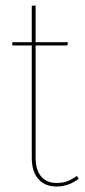

<svg xmlns="http://www.w3.org/2000/svg" viewBox="-20 -672 311 701"><path d="M267 -19Q230 9 186 9Q144 9 120 -18.5Q96 -46 96 -95V-506H25V-518H96V-651L110 -652V-518H228L226 -506H110V-96Q110 -52 130 -28Q150 -4 187 -4Q209 -4 226 -10.5Q243 -17 261 -30Z"/></svg>

Font: Fira Sans Compressed Hair
Style: Regular
Weight: 100
Width: 1
Designer: bBox Type GmbH & Carrois Corporate GbR & Edenspiekermann AG
Foundry: bBox Type GmbH & Carrois Corporate GbR & Edenspiekermann AG
Version: Version 4.301